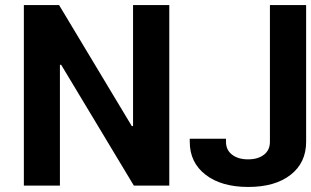

<svg xmlns="http://www.w3.org/2000/svg" viewBox="-20 -729 1222 754"><path d="M954.9 5.2Q1060.2 5.2 1121.2 -42.4Q1182.2 -90.1 1182.2 -172V-709.1H1040V-172Q1040 -139.3 1016.4 -121.3Q992.9 -103.2 954.2 -103.2Q915.4 -103.2 891.5 -121.5Q867.5 -139.8 867.5 -172V-184.2H725.2V-172Q725.2 -90.8 787.3 -42.8Q849.4 5.2 954.9 5.2ZM502.5 -709.1V-233.8H497.6L212 -709.1H73.7V0H215.3V-474.6H220.2L505.7 0H644.8V-709.1Z"/></svg>

Font: Estedad VF
Style: Regular
Weight: 100
Designer: Amin Abedi
Version: Version 7.3